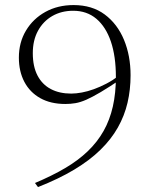

<svg xmlns="http://www.w3.org/2000/svg" viewBox="-20 -715 606 758"><path d="M130 23.5 118 7.5Q184.5 -20.5 236.5 -51Q288.5 -81.5 326.5 -118Q364.5 -154.5 389 -198Q413.5 -241.5 425.5 -294.5Q437.5 -347.5 437.5 -411.5Q437.5 -492.5 417.8 -550.8Q398 -609 360.5 -640.8Q323 -672.5 269 -672.5Q222.5 -672.5 186.5 -651.8Q150.5 -631 130 -593.5Q109.5 -556 109.5 -505Q109.5 -452.5 128 -417Q146.5 -381.5 180.5 -363.5Q214.5 -345.5 261 -345.5Q280.5 -345.5 303.2 -349.8Q326 -354 350.2 -362.8Q374.5 -371.5 399.5 -384.5Q424.5 -397.5 448.5 -415.5L461 -405Q411.5 -371.5 377.8 -351.5Q344 -331.5 320.5 -321.2Q297 -311 278 -307.8Q259 -304.5 238 -304.5Q180 -304.5 139 -327.5Q98 -350.5 76.2 -391.8Q54.5 -433 54.5 -487.5Q54.5 -547.5 82.5 -594.2Q110.5 -641 159.2 -668Q208 -695 270.5 -695Q343.5 -695 393.5 -657.8Q443.5 -620.5 469.5 -557.8Q495.5 -495 495.5 -418Q495.5 -361 483.5 -309.5Q471.5 -258 445.2 -211.5Q419 -165 376.2 -123.2Q333.5 -81.5 272.5 -45Q211.5 -8.5 130 23.5Z"/></svg>

Font: Newsreader 36pt Light
Style: Regular
Weight: 300
Designer: Hugues Gentile
Foundry: Production Type
Version: Version 1.003